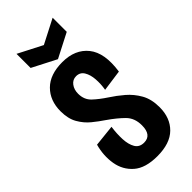

<svg xmlns="http://www.w3.org/2000/svg" viewBox="-230 -737 789 789"><g transform="rotate(-45 164.5 -342.5)"><path d="M168 11Q99 11 63.5 -20Q28 -51 20 -99Q12 -147 26 -198L120 -208Q115 -172 116.5 -140Q118 -108 130 -87.5Q142 -67 169 -67Q213 -67 213 -124Q213 -166 187.5 -191.5Q162 -217 123 -244Q99 -260 74.5 -280Q50 -300 33.5 -329Q17 -358 17 -401Q17 -463 55 -501Q93 -539 165 -539Q239 -539 277.5 -491Q316 -443 302 -347L209 -334Q214 -363 212 -391.5Q210 -420 198.5 -439Q187 -458 164 -458Q144 -458 131.5 -441.5Q119 -425 119 -401Q119 -366 142 -344.5Q165 -323 197 -302Q225 -284 252.5 -260.5Q280 -237 298.5 -204.5Q317 -172 317 -125Q317 -63 279.5 -26Q242 11 168 11ZM56 -696 161 -642 266 -696V-614L161 -560L56 -614Z"/></g></svg>

Font: Bricolage Grotesque 96pt Condensed Medium
Style: Regular
Weight: 500
Width: 3
Designer: Mathieu Triay
Foundry: Atelier Triay
Version: Version 1.001; ttfautohint (v1.8.4.7-5d5b);gftools[0.9.33.de